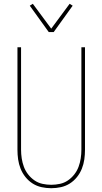

<svg xmlns="http://www.w3.org/2000/svg" viewBox="-20 -984 540 1012"><path d="M250 8Q224 8 199 2.5Q174 -3 152.5 -16.5Q131 -30 114.5 -50.5Q98 -71 88.5 -95Q79 -119 75.5 -144Q72 -169 72 -195V-735H91V-195Q91 -172 94.5 -149Q98 -126 106 -104.5Q114 -83 128.5 -64.5Q143 -46 162 -33Q181 -20 204 -15Q227 -10 250 -10Q273 -10 296 -15Q319 -20 338 -33Q357 -46 371.5 -64.5Q386 -83 394 -104.5Q402 -126 405.5 -149Q409 -172 409 -195V-735H428V-195Q428 -169 424.5 -144Q421 -119 411.5 -95Q402 -71 385.5 -50.5Q369 -30 347.5 -16.5Q326 -3 301 2.5Q276 8 250 8ZM237 -815 137 -954 153 -964 250 -833 347 -964 363 -954 263 -815Z"/></svg>

Font: Iosevka Thin
Style: Regular
Weight: 100
Monospace: yes
Designer: Belleve Invis
Foundry: Belleve Invis
Version: Version 32.5.0; ttfautohint (v1.8.4)